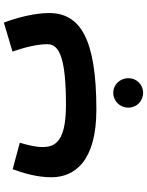

<svg xmlns="http://www.w3.org/2000/svg" viewBox="100 -612 782 1023"><g transform="rotate(-90 491.5 -101.0)"><path d="M418 21C796 21 933 -65 933 -231C933 -311 908 -402 882 -472L728 -426C750 -360 767 -297 767 -239C767 -174 685 -141 444 -141C255 -141 219 -194 219 -265C219 -306 231 -349 242 -387L101 -425C82 -374 58 -298 58 -219C58 -96 142 21 418 21ZM508 270C552 270 586 235 586 192C586 147 552 111 508 111C463 111 429 147 429 192C429 235 463 270 508 270Z"/></g></svg>

Font: Noto Sans Arabic ExtCond Blk
Style: Regular
Weight: 900
Width: 2
Designer: Monotype Design Team, Nadine Chahine, Nizar Qandah and Khaled Hosny
Foundry: Monotype Imaging Inc.
Version: Version 2.012